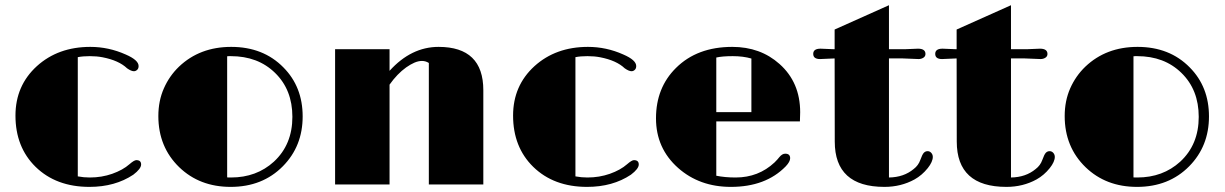

<svg xmlns="http://www.w3.org/2000/svg" viewBox="-20 -711 4720 740"><path d="M279.8 -31.2Q302.7 -26.9 325.9 -26.9Q349.1 -26.9 370.8 -30.5Q392.6 -34.2 412.1 -41Q453.6 -55.7 479 -78.1Q497.1 -93.8 505.4 -93.8Q523.9 -93.8 523.9 -77.1Q523.9 -60.5 493.7 -37.6Q423.3 9.3 324.7 9.3Q196.3 9.3 117.2 -67.9Q39.6 -144 39.6 -265.6Q39.6 -380.9 122.1 -456.1Q204.1 -530.3 328.1 -530.3Q398.9 -530.3 464.4 -501Q514.2 -479.5 514.2 -456.5Q514.2 -446.8 508.5 -441.7Q502.9 -436.5 496.1 -436.5Q485.8 -436.5 469.7 -447.8Q438 -478 375.5 -490.2Q353 -494.6 326.2 -494.6Q299.3 -494.6 279.8 -490.7Z M590.3 -263.7Q590.3 -322.3 611.6 -370.4Q632.8 -418.5 669.9 -454.1Q750 -530.3 871.1 -530.3Q994.6 -530.3 1072.3 -451.2Q1146.5 -376.5 1146.5 -262.2Q1146.5 -147.5 1070.3 -70.3Q991.7 9.3 869.1 9.3Q749.5 9.3 670.9 -66.4Q590.3 -144.5 590.3 -263.7ZM855.5 -27.3Q859.4 -26.9 863.3 -26.9H870.1Q968.8 -26.9 1035.6 -87.9Q1106.9 -153.8 1106.9 -260.7Q1106.9 -365.2 1040 -430.2Q974.1 -494.6 869.6 -494.6H862.3Q858.9 -494.6 855.5 -494.1Z M1632.8 -468.3Q1620.6 -476.1 1606.4 -476.1Q1592.3 -476.1 1577.1 -469.5Q1562 -462.9 1545.4 -451.2Q1510.7 -426.3 1481.4 -384.8V0H1271.5V-521.5H1481.4V-438Q1564.9 -530.3 1670.4 -530.3Q1842.8 -530.3 1842.8 -363.3V0H1632.8Z M2197.8 -31.2Q2220.7 -26.9 2243.9 -26.9Q2267.1 -26.9 2288.8 -30.5Q2310.5 -34.2 2330.1 -41Q2371.6 -55.7 2397 -78.1Q2415 -93.8 2423.3 -93.8Q2441.9 -93.8 2441.9 -77.1Q2441.9 -60.5 2411.6 -37.6Q2341.3 9.3 2242.7 9.3Q2114.3 9.3 2035.2 -67.9Q1957.5 -144 1957.5 -265.6Q1957.5 -380.9 2040 -456.1Q2122.1 -530.3 2246.1 -530.3Q2316.9 -530.3 2382.3 -501Q2432.1 -479.5 2432.1 -456.5Q2432.1 -446.8 2426.5 -441.7Q2420.9 -436.5 2414.1 -436.5Q2403.8 -436.5 2387.7 -447.8Q2356 -478 2293.5 -490.2Q2271 -494.6 2244.1 -494.6Q2217.3 -494.6 2197.8 -490.7Z M3006.3 -118.7Q3025.4 -118.7 3025.4 -101.1Q3025.4 -87.9 3008.3 -69.8Q2931.2 9.3 2796.9 9.3Q2676.3 9.3 2593.8 -63.5Q2508.3 -139.2 2508.3 -254.9Q2508.3 -373 2585.4 -449.2Q2667 -530.3 2802.2 -530.3Q2910.6 -530.3 2984.4 -464.4Q3064 -393.6 3064 -278.3Q3064 -261.7 3063 -243.2H2740.7V-33.7Q2773.9 -26.9 2815.4 -26.9Q2903.3 -26.9 2965.3 -85Q2978 -97.7 2983.4 -105Q2994.6 -118.7 3006.3 -118.7ZM2876 -485.4Q2844.2 -494.6 2804.2 -494.6Q2764.2 -494.6 2740.7 -489.3V-278.8H2876Z M3388.7 9.3Q3197.3 9.3 3197.3 -165.5L3196.8 -485.8L3140.6 -483.4Q3114.3 -483.4 3114.3 -503.4Q3114.3 -523.4 3142.6 -523.4L3189.5 -521.5H3196.8V-597.2L3406.2 -690.9V-521.5H3471.7L3518.1 -523.4Q3546.9 -523.4 3546.9 -502.9Q3546.9 -493.7 3538.8 -488.5Q3530.8 -483.4 3520.5 -483.4L3460 -485.8H3406.2V-26.9Q3463.4 -27.8 3501.5 -59.6Q3519.5 -73.2 3527.1 -94.7Q3534.7 -116.2 3540.8 -122.3Q3546.9 -128.4 3555.2 -128.4Q3563.5 -128.4 3569.3 -121.8Q3575.2 -115.2 3575.2 -106.2Q3575.2 -97.2 3570.3 -86.2Q3565.4 -75.2 3555.7 -63Q3533.7 -35.6 3504.9 -19.5Q3452.6 9.3 3388.7 9.3Z M3858.9 9.3Q3667.5 9.3 3667.5 -165.5L3667 -485.8L3610.8 -483.4Q3584.5 -483.4 3584.5 -503.4Q3584.5 -523.4 3612.8 -523.4L3659.7 -521.5H3667V-597.2L3876.5 -690.9V-521.5H3941.9L3988.3 -523.4Q4017.1 -523.4 4017.1 -502.9Q4017.1 -493.7 4009 -488.5Q4001 -483.4 3990.7 -483.4L3930.2 -485.8H3876.5V-26.9Q3933.6 -27.8 3971.7 -59.6Q3989.7 -73.2 3997.3 -94.7Q4004.9 -116.2 4011 -122.3Q4017.1 -128.4 4025.4 -128.4Q4033.7 -128.4 4039.6 -121.8Q4045.4 -115.2 4045.4 -106.2Q4045.4 -97.2 4040.5 -86.2Q4035.6 -75.2 4025.9 -63Q4003.9 -35.6 3975.1 -19.5Q3922.9 9.3 3858.9 9.3Z M4083.5 -263.7Q4083.5 -322.3 4104.7 -370.4Q4126 -418.5 4163.1 -454.1Q4243.2 -530.3 4364.3 -530.3Q4487.8 -530.3 4565.4 -451.2Q4639.6 -376.5 4639.6 -262.2Q4639.6 -147.5 4563.5 -70.3Q4484.9 9.3 4362.3 9.3Q4242.7 9.3 4164.1 -66.4Q4083.5 -144.5 4083.5 -263.7ZM4348.6 -27.3Q4352.5 -26.9 4356.4 -26.9H4363.3Q4461.9 -26.9 4528.8 -87.9Q4600.1 -153.8 4600.1 -260.7Q4600.1 -365.2 4533.2 -430.2Q4467.3 -494.6 4362.8 -494.6H4355.5Q4352.1 -494.6 4348.6 -494.1Z"/></svg>

Font: Limelight
Style: Regular
Weight: 400
Designer: Nicole Fally
Foundry: Nicole Fally
Version: Version 1.002